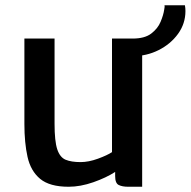

<svg xmlns="http://www.w3.org/2000/svg" viewBox="-20 -704 727 732"><path d="M242 8Q169.5 8 133.2 -22Q97 -52 85 -105.8Q73 -159.5 73 -231V-557H188V-232Q188 -166 198.2 -135Q208.5 -104 230.2 -95Q252 -86 287 -86Q318 -86 353.5 -99Q389 -112 407 -124V-557H522V8H469Q446 8 432.5 1.2Q419 -5.5 419 -33V-48.5Q385 -26.5 335.8 -9.2Q286.5 8 242 8ZM486 -490V-557Q531.5 -557 556.5 -576Q581.5 -595 592.2 -620.8Q603 -646.5 606 -667Q607 -672.5 607.5 -676.8Q608 -681 607 -684H685Q686 -678 686.5 -672.8Q687 -667.5 687 -662Q687 -614 658.8 -575Q630.5 -536 584.8 -513Q539 -490 486 -490Z"/></svg>

Font: Merriweather Sans
Style: Regular
Weight: 400
Designer: Eben Sorkin
Foundry: Eben Sorkin
Version: Version 1.008; ttfautohint (v1.7.19-72a1) -l 8 -r 50 -G 200 